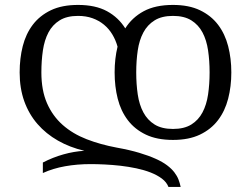

<svg xmlns="http://www.w3.org/2000/svg" viewBox="-20 -549 1004 768"><path d="M145.5 -259.3Q145.5 -187.5 168 -136.2Q190.4 -85 230.7 -49.3Q271 -13.7 326.4 7.8Q381.8 29.3 447.3 41.5Q499 50.8 537.1 62.3Q575.2 73.7 602.8 86.2Q630.4 98.6 648.4 112.3Q666.5 126 677.5 140.4Q688.5 154.8 694.1 169.4Q699.7 184.1 702.6 198.7H653.8Q646.5 179.7 627.7 165.5Q608.9 151.4 582.8 141.1Q556.6 130.9 525.4 124.3Q494.1 117.7 461.9 114Q429.7 110.4 398.9 108.9Q368.2 107.4 343.3 107.4Q288.6 107.4 240.5 116Q192.4 124.5 151.4 143.1V101.1Q190.9 80.6 233.4 68.6Q275.9 56.6 317.4 54.2Q259.3 40.5 211.7 13.4Q164.1 -13.7 129.9 -53Q95.7 -92.3 77.1 -144Q58.6 -195.8 58.6 -259.3Q58.6 -315.4 71 -364.5Q83.5 -413.6 111.3 -450.2Q139.2 -486.8 183.6 -508.1Q228 -529.3 292 -529.3Q361.8 -529.3 408 -504.2Q454.1 -479 481 -435.5Q508.3 -479 554.9 -504.2Q601.6 -529.3 671.9 -529.3Q735.4 -529.3 779.8 -508.1Q824.2 -486.8 852.1 -450.2Q879.9 -413.6 892.6 -364.5Q905.3 -315.4 905.3 -259.3Q905.3 -203.1 892.6 -154.1Q879.9 -105 852.1 -68.4Q824.2 -31.7 779.8 -10.5Q735.4 10.7 671.9 10.7Q607.9 10.7 563.5 -10.5Q519 -31.7 491.2 -68.4Q463.4 -105 450.9 -154.1Q438.5 -203.1 438.5 -259.3Q438.5 -314.5 450.2 -362.3Q442.9 -388.7 429.4 -411.1Q416 -433.6 396 -450.2Q376 -466.8 350.1 -476.1Q324.2 -485.4 292 -485.4Q247.1 -485.4 218.5 -467.5Q189.9 -449.7 173.8 -419.2Q157.7 -388.7 151.6 -347.4Q145.5 -306.2 145.5 -259.3ZM524.9 -259.3Q524.9 -212.4 531 -171.1Q537.1 -129.9 553.5 -99.4Q569.8 -68.8 598.4 -51Q627 -33.2 671.9 -33.2Q716.8 -33.2 745.4 -51Q773.9 -68.8 790 -99.4Q806.2 -129.9 812.3 -171.1Q818.4 -212.4 818.4 -259.3Q818.4 -306.2 812.3 -347.4Q806.2 -388.7 790 -419.2Q773.9 -449.7 745.4 -467.5Q716.8 -485.4 671.9 -485.4Q627 -485.4 598.4 -467.5Q569.8 -449.7 553.5 -419.2Q537.1 -388.7 531 -347.4Q524.9 -306.2 524.9 -259.3Z"/></svg>

Font: Arian Grqi
Style: Regular
Weight: 400
Designer: Ruben Hakobyan (Tarumian)
Foundry: Ruben Hakobyan (Tarumian)
Version: Version 1.003